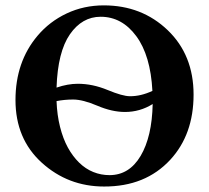

<svg xmlns="http://www.w3.org/2000/svg" viewBox="-20 -678 770 708"><path d="M693.8 -329.1Q693.8 -182.1 607.9 -88.9Q516.1 10.3 363.8 9.8Q231 9.8 134 -78.1Q37.1 -166 37.1 -309.1Q37.1 -449.7 118.2 -545.9Q162.6 -598.6 225.8 -628.4Q289.1 -658.2 362.8 -658.2Q502.9 -658.2 598.4 -566.7Q693.8 -475.1 693.8 -329.1ZM542 -342.8Q535.2 -473.6 482.4 -544.9Q429.7 -616.2 351.1 -616.2Q282.7 -616.2 237.8 -551.5Q192.9 -486.8 188.5 -355Q230 -369.1 267.1 -369.1Q321.3 -369.1 376.7 -346.2Q432.1 -323.2 459 -323.2Q499 -322.8 542 -342.8ZM543 -294.4Q496.1 -265.1 440.9 -265.1Q393.1 -265.1 339.1 -288.1Q285.2 -311 250 -311Q217.8 -311 188.5 -305.2Q190.4 -253.9 201.4 -210.2Q212.4 -166.5 230.2 -134Q248 -101.6 271.7 -78.4Q295.4 -55.2 324 -43.7Q352.5 -32.2 383.8 -32.2Q456.5 -32.2 498.5 -103Q540.5 -173.8 543 -294.4Z"/></svg>

Font: Linux Libertine
Style: Bold
Weight: 700
Designer: Philipp H. Poll
Foundry: Philipp H. Poll
Version: Version 5.0.3